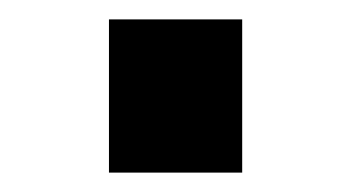

<svg xmlns="http://www.w3.org/2000/svg" viewBox="-20 -389 354 197"><path d="M91.8 -211.9V-369.1H228.5V-211.9Z"/></svg>

Font: Gen Shin Gothic Medium
Style: Regular
Weight: 500
Designer: [Source Han Sans]
Ryoko NISHIZUKA  (kana & ideographs); Paul D. Hunt (Latin, Greek & Cyrillic); Wenlong ZHANG  (bopomofo
Version: Version 1.002.20150607